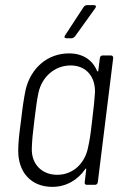

<svg xmlns="http://www.w3.org/2000/svg" viewBox="-20 -720 474 748"><path d="M346 -700H319C314 -700 309 -697 306 -693L234 -583C229 -576 231 -571 239 -571H259C264 -571 268 -574 272 -578L351 -688C356 -695 354 -700 346 -700ZM369 -494 363 -445C363 -441 360 -440 358 -444C340 -487 302 -512 249 -512C164 -512 100 -454 80 -371C73 -338 67 -296 62 -251C56 -207 51 -166 51 -135C50 -50 100 8 184 8C237 8 282 -18 312 -61C314 -65 316 -64 316 -60L310 -10C309 -4 312 0 318 0H350C356 0 360 -4 361 -10L421 -494C421 -500 418 -504 412 -504H380C374 -504 370 -500 369 -494ZM323 -145C311 -85 266 -39 203 -39C141 -39 101 -83 104 -144C105 -173 107 -196 114 -252C121 -308 124 -332 130 -359C143 -420 193 -465 255 -465C317 -465 352 -420 350 -359C348 -331 346 -307 339 -251C333 -196 329 -172 323 -145Z"/></svg>

Font: Barlow Semi Condensed Light
Style: Italic
Weight: 300
Width: 4
Italic angle: -7°
Designer: Jeremy Tribby
Foundry: Tribby Type
Version: Version 1.422;hotconv 1.0.109;makeotfexe 2.5.65596